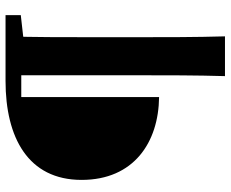

<svg xmlns="http://www.w3.org/2000/svg" viewBox="-88 -608 813 676"><g transform="rotate(-90 318.0 -270.5)"><path d="M456.4 -657V-588.3H469.3L602.2 -603.3V-657H456.4ZM390.5 -194.4C390.5 -89.4 390.5 14.6 387.5 115.6H527.5C524.5 12.6 524.5 -91.4 524.5 -195.2V-347C524.5 -452 524.5 -556 527.5 -657H390.5V-194.4ZM313.8 -601.6H459.3V-657H370.6C171.5 -657 22.1 -577.8 22.1 -389.2C22.1 -205.7 153.8 -118.1 313.8 -116.4V-601.6Z"/></g></svg>

Font: Source Serif Variable
Style: Regular
Weight: 389
Designer: Frank Grießhammer
Foundry: Adobe Systems Incorporated
Version: Version 3.001;hotconv 1.0.111;makeotfexe 2.5.65597